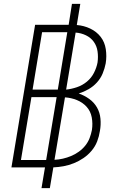

<svg xmlns="http://www.w3.org/2000/svg" viewBox="-20 -863 640 990"><path d="M194 107 212 0H39L161 -735H334L351 -843H394L376 -734Q413 -731 445.5 -715.5Q478 -700 499 -673Q520 -646 525.5 -609.5Q531 -573 525 -536Q520 -510 509.5 -484.5Q499 -459 480 -438Q461 -417 436.5 -403Q412 -389 386 -381Q415 -371 440 -353Q465 -335 480 -309Q495 -283 498 -251Q501 -219 495 -187Q491 -160 481 -134Q471 -108 452.5 -86Q434 -64 410.5 -48Q387 -32 361 -21.5Q335 -11 308 -6Q281 -1 255 0L237 107ZM148 -401H278L327 -697H197ZM321 -401Q349 -404 377 -413.5Q405 -423 428 -442Q451 -461 464.5 -487.5Q478 -514 483 -541Q487 -570 483 -598Q479 -626 463.5 -647.5Q448 -669 423 -681Q398 -693 370 -695ZM218 -38 272 -362H142L88 -38ZM261 -39Q283 -40 304.5 -45Q326 -50 346.5 -58.5Q367 -67 386 -80.5Q405 -94 419.5 -112Q434 -130 442 -151Q450 -172 454 -193Q459 -226 453 -258Q447 -290 426.5 -312.5Q406 -335 376.5 -347Q347 -359 315 -361Z"/></svg>

Font: Iosevka SS04 XLt Ex
Style: Italic
Weight: 200
Width: 7
Italic angle: -9°
Monospace: yes
Designer: Belleve Invis
Foundry: Belleve Invis
Version: Version 19.0.0; ttfautohint (v1.8.4)